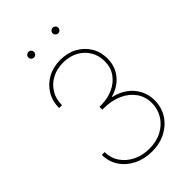

<svg xmlns="http://www.w3.org/2000/svg" viewBox="-266 -997 1105 1105"><g transform="rotate(-45 287.0 -444.5)"><path d="M289.6 9.8Q227.5 9.8 178 -14.9Q128.4 -39.6 99.6 -83Q70.8 -126.5 70.8 -181.6H93.3Q93.8 -132.8 119.6 -94.7Q145.5 -56.6 189.7 -34.7Q233.9 -12.7 289.6 -12.7Q348.6 -12.7 392.6 -36.4Q436.5 -60.1 461.2 -100.1Q485.8 -140.1 485.8 -188.5Q485.8 -241.2 457.5 -280.5Q429.2 -319.8 380.1 -341.6Q331.1 -363.3 267.6 -363.3H256.8V-386.7H267.6Q323.2 -386.7 367.4 -406.7Q411.6 -426.8 437.7 -463.6Q463.9 -500.5 463.9 -550.8Q463.9 -597.7 441.7 -634.8Q419.4 -671.9 379.9 -693.4Q340.3 -714.8 288.6 -714.8Q236.8 -714.8 196.8 -693.4Q156.7 -671.9 133.8 -633.8Q110.8 -595.7 110.8 -545.9H87.4Q87.9 -602.1 113.8 -645Q139.6 -688 184.8 -712.6Q230 -737.3 288.6 -737.3Q346.2 -737.3 390.9 -712.9Q435.5 -688.5 460.9 -646.5Q486.3 -604.5 486.3 -550.8Q486.3 -487.3 449.2 -441.2Q412.1 -395 348.1 -377.4V-375Q397.5 -363.8 433.1 -337.4Q468.8 -311 488.5 -272.9Q508.3 -234.9 508.3 -188.5Q508.3 -132.8 480.5 -87.9Q452.6 -43 403.3 -16.6Q354 9.8 289.6 9.8ZM388.7 -853.5Q378.9 -853.5 372.1 -860.4Q365.2 -867.2 365.2 -876.5Q365.2 -886.2 372.1 -892.8Q378.9 -899.4 388.7 -899.4Q397.9 -899.4 404.5 -892.8Q411.1 -886.2 411.1 -876.5Q411.1 -867.2 404.5 -860.4Q397.9 -853.5 388.7 -853.5ZM191.4 -853.5Q181.6 -853.5 174.8 -860.4Q168 -867.2 168 -876.5Q168 -886.2 174.8 -892.8Q181.6 -899.4 191.4 -899.4Q200.7 -899.4 207.3 -892.8Q213.9 -886.2 213.9 -876.5Q213.9 -867.2 207.3 -860.4Q200.7 -853.5 191.4 -853.5Z"/></g></svg>

Font: Inter 17pt Thin
Style: Regular
Weight: 250
Version: Version 4.001;git-66647c0bb